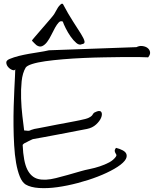

<svg xmlns="http://www.w3.org/2000/svg" viewBox="-20 -988 812 1013"><path d="M115.2 -14.6Q96.7 -26.4 84.5 -56.6Q72.3 -86.9 64.9 -128.9Q57.6 -170.9 54.7 -221.7Q51.8 -272.5 51.3 -324.2Q50.8 -376 52.2 -426.3Q53.7 -476.6 55.7 -517.1Q57.6 -557.6 59.1 -585.9Q60.5 -614.3 60.5 -623Q57.6 -614.3 45.4 -618.7Q33.2 -623 23.9 -633.3Q14.6 -643.6 13.2 -656.2Q11.7 -668.9 30.3 -676.8Q53.7 -686.5 79.6 -692.9Q105.5 -699.2 132.8 -704.1Q160.2 -709 186.5 -712.9Q212.9 -716.8 238.3 -722.7L700.2 -739.3Q714.8 -747.1 731 -745.1Q747.1 -743.2 757.8 -735.4Q768.6 -727.5 771.5 -714.4Q774.4 -701.2 761.7 -685.5Q746.1 -686.5 711.4 -687Q676.8 -687.5 630.9 -687Q585 -686.5 530.3 -685.5Q475.6 -684.6 420.4 -682.1Q365.2 -679.7 313 -675.3Q260.7 -670.9 219.2 -665Q177.7 -659.2 149.9 -650.4Q122.1 -641.6 115.2 -630.9Q98.6 -602.5 94.2 -559.1Q89.8 -515.6 91.3 -468.3Q92.8 -420.9 98.1 -376Q103.5 -331.1 107.4 -299.8Q122.1 -297.9 127.9 -297.9Q133.8 -297.9 137.2 -299.3Q140.6 -300.8 145 -302.7Q149.4 -304.7 161.1 -307.6Q167 -308.6 185.1 -312Q203.1 -315.4 228 -320.3Q252.9 -325.2 280.3 -330.6Q307.6 -335.9 332.5 -340.3Q357.4 -344.7 376 -348.6Q394.5 -352.5 400.4 -353.5Q435.5 -360.4 448.2 -366.7Q460.9 -373 465.3 -378.4Q469.7 -383.8 472.7 -389.2Q475.6 -394.5 492.2 -400.4Q510.7 -406.2 515.6 -395Q520.5 -383.8 513.2 -366.2Q505.9 -348.6 486.8 -331.1Q467.8 -313.5 438.5 -307.6Q422.9 -304.7 382.3 -296.9Q341.8 -289.1 296.4 -280.3Q251 -271.5 210.4 -264.2Q169.9 -256.8 153.3 -253.9Q151.4 -252.9 144.5 -250Q137.7 -247.1 130.4 -243.2Q123 -239.3 116.7 -235.8Q110.4 -232.4 107.4 -231.4Q106.4 -230.5 103 -227.5Q99.6 -224.6 99.6 -222.7Q103.5 -134.8 124 -93.8Q144.5 -52.7 181.6 -43.5Q218.8 -34.2 274.9 -48.3Q331.1 -62.5 407.2 -85Q426.8 -90.8 453.6 -96.2Q480.5 -101.6 506.8 -110.4Q533.2 -119.1 556.2 -131.3Q579.1 -143.6 591.8 -162.1Q595.7 -168 593.8 -171.9Q591.8 -175.8 588.9 -180.7Q585.9 -185.5 585.4 -191.9Q585 -198.2 591.8 -208Q636.7 -196.3 645.5 -178.2Q654.3 -160.2 637.7 -139.6Q621.1 -119.1 583 -97.2Q544.9 -75.2 495.6 -56.2Q446.3 -37.1 390.6 -22.5Q335 -7.8 282.7 -0.5Q230.5 6.8 186 3.9Q141.6 1 115.2 -14.6ZM171.9 -750Q169.9 -752 160.6 -760.7Q151.4 -769.5 148.4 -773.4Q147.5 -774.4 163.6 -793Q179.7 -811.5 200.2 -835.4Q220.7 -859.4 240.2 -881.8Q259.8 -904.3 265.6 -913.1Q273.4 -925.8 281.7 -941.4Q290 -957 303.7 -967.8H311.5Q339.8 -914.1 365.2 -875Q390.6 -835.9 406.7 -810.1Q422.9 -784.2 425.8 -770.5Q428.7 -756.8 412.1 -754.9Q398.4 -748 382.8 -761.2Q367.2 -774.4 352.5 -795.4Q337.9 -816.4 326.7 -838.9Q315.4 -861.3 311.5 -874Q299.8 -879.9 290 -869.6Q280.3 -859.4 270.5 -841.8Q260.7 -824.2 250.5 -803.2Q240.2 -782.2 228.5 -766.6Q216.8 -751 202.6 -744.6Q188.5 -738.3 171.9 -750Z"/></svg>

Font: Give You Glory
Style: Regular
Weight: 400
Designer: Kimberly Geswein
Foundry: Kimberly Geswein
Version: Version 1.002